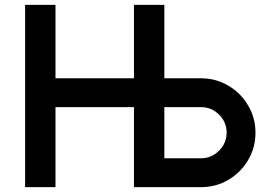

<svg xmlns="http://www.w3.org/2000/svg" viewBox="-20 -770 1113 790"><path d="M1031.2 -224Q1031.2 -162.5 1001 -111.5Q970.8 -60.4 919.8 -30.2Q868.8 0 807.3 0H531.2V-329.2H208.3V0H83.3V-750H208.3V-447.9H531.2V-750H656.2V-447.9H807.3Q867.7 -447.9 919.3 -417.7Q970.8 -387.5 1001 -335.9Q1031.2 -284.4 1031.2 -224ZM912.5 -224Q912.5 -267.7 881.3 -298.4Q850 -329.2 807.3 -329.2H656.2V-118.8H807.3Q850 -118.8 881.3 -150Q912.5 -181.2 912.5 -224Z"/></svg>

Font: Vladivostok Bold
Style: Regular
Weight: 700
Width: 4
Designer: Michael Sharanda
Foundry: Michael Sharanda
Version: Version 1.005